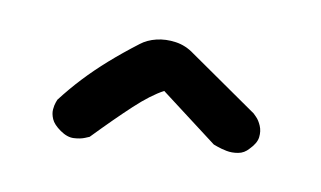

<svg xmlns="http://www.w3.org/2000/svg" viewBox="-34 -714 437 261"><g transform="rotate(10 185.0 -583.5)"><path d="M59 -513Q49 -520 46 -527Q43 -534 43.5 -540Q44 -546 45.5 -550Q47 -554 47 -554Q60 -571 74.5 -586.5Q89 -602 106 -617Q123 -632 144 -648Q153 -655 165.5 -658Q178 -661 192 -659Q206 -657 218 -648L313 -582Q313 -582 317 -578Q321 -574 324 -567Q327 -560 326 -551.5Q325 -543 316 -534Q310 -527 301.5 -525.5Q293 -524 285.5 -525.5Q278 -527 272.5 -529Q267 -531 267 -531L188 -591Q171 -582 149.5 -562Q128 -542 99 -512Q99 -512 93 -509.5Q87 -507 78 -506.5Q69 -506 59 -513Z"/></g></svg>

Font: Sour Gummy
Style: Regular
Weight: 400
Designer: Stefie Justprince
Foundry: Eifetstype
Version: Version 1.000